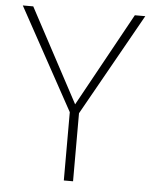

<svg xmlns="http://www.w3.org/2000/svg" viewBox="-51 -743 628 787"><g transform="rotate(5 263.0 -350.0)"><path d="M472 -700H515L279 -280V0H241V-281L11 -700H54L260 -315Z"/></g></svg>

Font: Renner
Style: Thin
Weight: 200
Version: Version 003.000 ; ttfautohint (v0.97) -l 8 -r 50 -G 200 -x 1